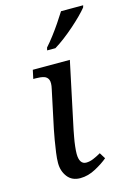

<svg xmlns="http://www.w3.org/2000/svg" viewBox="-119 -826 613 896"><g transform="rotate(-15 188.0 -378.0)"><path d="M155 10Q115 10 93.5 -18Q72 -46 72 -85Q72 -106 76 -135Q80 -164 85 -193.5Q90 -223 94 -242L133 -426Q140 -456 134 -470.5Q128 -485 112.5 -489.5Q97 -494 75 -494H62L71 -536H250L182 -215Q180 -204 176 -183Q172 -162 169.5 -140Q167 -118 167 -104Q167 -79 175.5 -66Q184 -53 200 -53Q217 -53 235 -60.5Q253 -68 272 -79L290 -50Q268 -31 230.5 -10.5Q193 10 155 10ZM159 -606 162 -619Q180 -639 199 -664Q218 -689 236 -715.5Q254 -742 269 -766H376L373 -756Q361 -741 341 -721Q321 -701 296.5 -679.5Q272 -658 247 -639Q222 -620 199 -606Z"/></g></svg>

Font: Noto Serif
Style: Italic
Weight: 400
Italic angle: -12°
Designer: Monotype Design Team
Foundry: Monotype Imaging Inc.
Version: Version 2.013